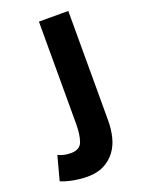

<svg xmlns="http://www.w3.org/2000/svg" viewBox="-160 -765 630 842"><g transform="rotate(-20 155.5 -344.0)"><path d="M131 -700H268V-188Q268 -148 259 -112Q250 -76 229.5 -48.5Q209 -21 177 -4.5Q145 12 99 12Q70 12 36 6Q2 0 -23 -11L7 -123Q33 -110 66 -110Q108 -110 119.5 -141Q131 -172 131 -223Z"/></g></svg>

Font: PT Sans
Style: Bold
Weight: 700
Version: Version 2.003W OFL; ttfautohint (v1.6)